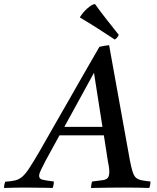

<svg xmlns="http://www.w3.org/2000/svg" viewBox="-104 -931 780 952"><path d="M431 -131 411 -260H191L122 -134Q109 -109 99.5 -89.5Q90 -70 90 -59Q90 -44 106.5 -40Q123 -36 163 -31Q163 -14 157 1Q143 0 117 0Q91 0 65 -0.5Q39 -1 24 -1Q-4 -1 -29 -0.5Q-54 0 -84 1Q-84 -15 -78 -30Q-48 -32 -29 -36.5Q-10 -41 6 -54.5Q22 -68 42 -98.5Q62 -129 94 -184Q122 -233 159 -298Q196 -363 237 -434Q278 -505 317 -574Q356 -643 389 -699Q403 -702 414.5 -704Q426 -706 437 -707L540 -136Q547 -100 553.5 -79.5Q560 -59 570 -50Q580 -41 597 -37.5Q614 -34 642 -31Q642 -14 636 1Q612 0 578 -0.5Q544 -1 511 -1Q482 -1 435 -0.5Q388 0 347 1Q348 -7 349 -15.5Q350 -24 353 -31Q389 -35 407 -38Q425 -41 431.5 -50.5Q438 -60 438 -81Q438 -86 437 -96.5Q436 -107 431 -131ZM215 -302H404L362 -570ZM293 -844V-847Q308 -871 330.5 -890.5Q353 -910 367 -911Q394 -873 424.5 -834.5Q455 -796 485 -758Q481 -750 476.5 -744.5Q472 -739 465 -735Q423 -763 379 -791Q335 -819 293 -844Z"/></svg>

Font: Tiro Devanagari Marathi
Style: Italic
Weight: 400
Italic angle: -11°
Designer: Devanagari: John Hudson & Fiona Ross, assisted by Paul Hanslow. Latin: John Hudson with Paul Hanslow, assisted by Kaja S
Foundry: Tiro Typeworks Ltd.
Version: Version 1.52